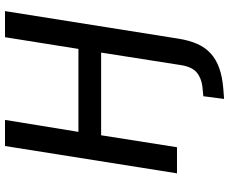

<svg xmlns="http://www.w3.org/2000/svg" viewBox="-96 -650 938 787"><g transform="rotate(-90 373.5 -256.0)"><path d="M362 193 373 108 414 104Q450 99 472 79.5Q494 60 501 14L552 -311H213L164 0H57L169 -705H276L227 -404H567L615 -705H722L609 6Q602 50 587.5 83Q573 116 548 138.5Q523 161 487.5 173.5Q452 186 402 190Z"/></g></svg>

Font: Nunito Sans 7pt SemiCondensed SemiBold
Style: Italic
Weight: 600
Width: 4
Italic angle: -9°
Designer: Vernon Adams
Foundry: Vernon Adams
Version: Version 3.101;gftools[0.9.27]